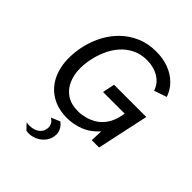

<svg xmlns="http://www.w3.org/2000/svg" viewBox="-255 -817 1205 1205"><g transform="rotate(45 347.0 -215.0)"><path d="M318 12Q236 12 177.5 -23Q119 -58 88.5 -120.5Q58 -183 58 -264Q58 -322 72.5 -381.5Q87 -441 116 -494.5Q145 -548 188.5 -589.5Q232 -631 289.5 -655.5Q347 -680 418 -680Q480 -680 530 -661Q580 -642 615 -607Q650 -572 666 -525L582 -496Q566 -546 520.5 -573.5Q475 -601 415 -601Q360 -601 317 -579.5Q274 -558 243 -522.5Q212 -487 192.5 -443Q173 -399 163.5 -354Q154 -309 154 -270Q154 -211 174.5 -165Q195 -119 235 -93Q275 -67 335 -67Q363 -67 395.5 -75Q428 -83 459.5 -102Q491 -121 515 -156Q539 -191 550 -245L553 -264H361L378 -345H664L590 0H525L528 -81Q482 -30 427 -9Q372 12 318 12ZM193 248 157 210Q187 215 214.5 208.5Q242 202 259.5 183Q277 164 277 134Q277 120 269 105.5Q261 91 243 81L302 56Q324 72 333.5 92Q343 112 343 131Q343 160 330 183.5Q317 207 295 223Q273 239 246.5 246Q220 253 193 248Z"/></g></svg>

Font: Atkinson Hyperlegible Next
Style: Italic
Weight: 400
Italic angle: -12°
Designer: Elliott Scott, Megan Eiswerth, Linus Boman, Theodore Petrosky, Letters from Sweden
Foundry: Applied Design Works, Letters from Sweden
Version: Version 2.001